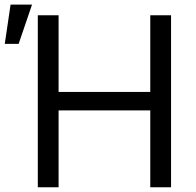

<svg xmlns="http://www.w3.org/2000/svg" viewBox="-72 -792 831 812"><path d="M87.9 0V-727.5H175.8V-403.3H563.5V-727.5H651.4V0H563.5V-325.2H175.8V0ZM-51.8 -606.4 -27.3 -772.5H63.5L6.8 -606.4Z"/></svg>

Font: GitLab Sans
Style: Regular
Weight: 400
Designer: Rasmus Andersson
Foundry: Modifications by GitLab B.V., manufactured by rsms
Version: Version 4.000;git-c8fb6b7